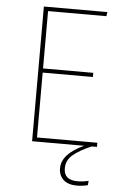

<svg xmlns="http://www.w3.org/2000/svg" viewBox="-59 -723 612 967"><g transform="rotate(5 247.0 -239.0)"><path d="M146 -21H451V0H424Q362 27 330.5 54Q299 81 299 122Q299 181 369 181Q395 181 424 174L422 196Q394 203 368 203Q322 203 298.5 181Q275 159 275 123Q275 51 386 0H123V-681H444L441 -660H146V-370H400V-349H146Z"/></g></svg>

Font: FiraGO Thin
Style: Regular
Weight: 100
Designer: bBox Type
Foundry: bBox Type GmbH
Version: Version 1.001;PS 001.001;hotconv 1.0.88;makeotf.lib2.5.64775